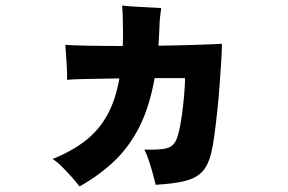

<svg xmlns="http://www.w3.org/2000/svg" viewBox="-20 -605 1040 693"><path d="M267 68Q256 53 239 34Q222 15 204 -3Q186 -21 170 -31Q239 -59 287.5 -96.5Q336 -134 366.5 -188.5Q397 -243 411 -322Q349 -321 295.5 -320Q242 -319 222 -317Q223 -332 221 -366Q219 -400 217 -426Q217 -431 216.5 -435Q216 -439 216 -443Q244 -441 300 -440Q356 -439 423 -439Q424 -452 424 -465Q424 -478 424 -491Q424 -520 423 -548Q422 -576 421 -585Q435 -583 461 -581.5Q487 -580 515 -578.5Q543 -577 562 -576Q561 -569 559 -554Q557 -539 556 -522.5Q555 -506 555 -496Q554 -481 553.5 -467.5Q553 -454 552 -440Q623 -441 685.5 -443Q748 -445 781 -447Q781 -423 778.5 -383Q776 -343 772.5 -296Q769 -249 764 -202Q759 -155 753.5 -115Q748 -75 742 -51Q732 -10 711 13.5Q690 37 650 47.5Q610 58 542 62Q538 45 531.5 21.5Q525 -2 517 -26Q509 -50 501 -65Q546 -64 570 -67.5Q594 -71 605.5 -83.5Q617 -96 623 -120Q631 -149 636.5 -189Q642 -229 645 -266Q648 -303 648 -323H538Q520 -221 484 -149Q448 -77 394 -25Q340 27 267 68Z"/></svg>

Font: Zen Kaku Gothic Antique Black
Style: Regular
Weight: 900
Designer: Yoshimichi Ohira
Foundry: Positype
Version: Version 1.001